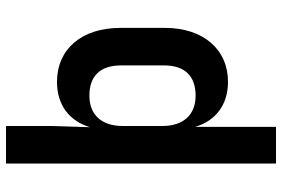

<svg xmlns="http://www.w3.org/2000/svg" viewBox="-170 -600 940 640"><g transform="rotate(-90 300.0 -280.0)"><path d="M75 170H197V-100C217 -31 271 10 347 10C455 10 527 -72 527 -200V-349C527 -478 456 -560 347 -560C271 -560 217 -520 196 -450L200 -576V-730H75ZM301 -98C237 -98 200 -139 200 -209V-341C200 -411 237 -452 301 -452C365 -452 402 -418 402 -346V-204C402 -132 365 -98 301 -98Z"/></g></svg>

Font: JetBrains Mono
Style: Bold
Weight: 558
Monospace: yes
Designer: Philipp Nurullin, Konstantin Bulenkov
Foundry: JetBrains
Version: Version 2.305